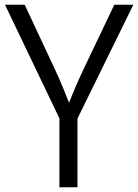

<svg xmlns="http://www.w3.org/2000/svg" viewBox="-20 -788 582 808"><path d="M230 0V-290L1 -768H84L207 -505Q229 -459 246.5 -415.5Q264 -372 281 -330H260Q278 -375 295.5 -416.5Q313 -458 335 -504L461 -768H541L306 -289V0Z"/></svg>

Font: Yaldevi
Style: Regular
Weight: 400
Designer: Sol Matas, Rajitha Manaperi, Kosala Senevirathne
Foundry: Mooniak
Version: Version 1.100